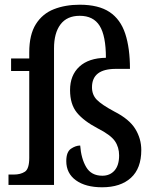

<svg xmlns="http://www.w3.org/2000/svg" viewBox="-20 -784 658 814"><path d="M413 10Q343 10 302 -19.5Q261 -49 261 -101Q261 -140 281 -153.5Q301 -167 320 -167Q324 -112 345.5 -75.5Q367 -39 414 -39Q446 -39 465.5 -61Q485 -83 485 -125Q485 -160 467 -186Q449 -212 394 -240Q335 -271 306 -306.5Q277 -342 277 -402Q277 -465 316.5 -501.5Q356 -538 429 -539Q429 -632 402.5 -674.5Q376 -717 318 -717Q264 -717 236.5 -680.5Q209 -644 209 -579V0H16V-44H39Q67 -44 85.5 -56Q104 -68 104 -115V-483H27V-536H104V-562Q104 -637 132 -681.5Q160 -726 208.5 -745Q257 -764 318 -764Q398 -764 444.5 -733Q491 -702 511 -641Q531 -580 531 -492H471Q370 -492 370 -414Q370 -382 390.5 -361Q411 -340 465 -311Q528 -279 553.5 -237.5Q579 -196 579 -148Q579 -70 535 -30Q491 10 413 10Z"/></svg>

Font: Noto Serif Bengali SemiCondensed Medium
Style: Regular
Weight: 500
Width: 4
Designer: Juan Bruce, Universal Thirst, Indian Type Foundry and the Monotype Design Team.
Foundry: Monotype Imaging Inc.
Version: Version 2.003; ttfautohint (v1.8.4.7-5d5b)